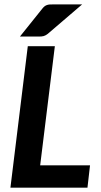

<svg xmlns="http://www.w3.org/2000/svg" viewBox="-20 -860 463 880"><path d="M164.1 -102.1H392.6L380.9 0H27.8L107.4 -648.4H231.4ZM356.4 -839.8 199.2 -705.1Q188.5 -696.8 179.9 -694.6Q171.4 -692.4 158.2 -692.4H71.3L173.8 -820.3Q179.2 -827.1 184.3 -831.1Q189.5 -835 195.1 -836.9Q200.7 -838.9 207.5 -839.4Q214.4 -839.8 223.6 -839.8Z"/></svg>

Font: Carlito
Style: Bold Italic
Weight: 700
Italic angle: -7°
Designer: Lukasz Dziedzic
Foundry: tyPoland Lukasz Dziedzic
Version: Version 1.104